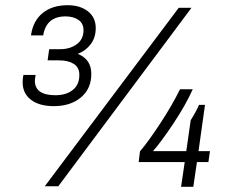

<svg xmlns="http://www.w3.org/2000/svg" viewBox="-20 -716 890 738"><path d="M348 -608Q348 -572 329 -546.5Q310 -521 279 -509Q331 -488 331 -432Q331 -375 291 -341.5Q251 -308 187 -308Q131 -308 99 -332.5Q67 -357 67 -400Q67 -414 70 -428H117Q114 -413 114 -406Q114 -350 193 -350Q234 -350 259.5 -370Q285 -390 285 -428Q285 -457 263.5 -470.5Q242 -484 207 -484H163L169 -527H212Q249 -527 275 -546Q301 -565 301 -600Q301 -626 281.5 -639.5Q262 -653 232 -653Q158 -653 146 -580H99Q107 -636 144 -666Q181 -696 240 -696Q288 -696 318 -672.5Q348 -649 348 -608ZM667 -686H716L204 0H152ZM568 -135H696L713 -254Q734 -287 745 -313H768L743 -135H787L781 -93H737L723 2H676L690 -93H513L518 -134Q551 -173 596.5 -242.5Q642 -312 672 -373H721Q693 -311 646 -240.5Q599 -170 568 -135Z"/></svg>

Font: Chivo Light Italic
Style: Regular
Weight: 300
Italic angle: -8.05°
Designer: Hector Gatti
Foundry: Omnibus-Type
Version: Version 1.007